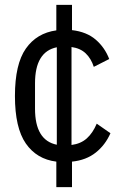

<svg xmlns="http://www.w3.org/2000/svg" viewBox="-20 -650 505 784"><path d="M210 114V10Q130 0 85.5 -64Q41 -128 41 -258Q41 -388 85.5 -451.5Q130 -515 210 -526V-630H274V-527Q334 -520 371 -488Q408 -456 426 -409L363 -377Q352 -411 330 -432Q308 -453 272 -458V-58Q310 -63 334.5 -85Q359 -107 375 -145L431 -106Q410 -58 371 -27Q332 4 274 10V114ZM123 -206Q123 -77 212 -59V-457Q123 -439 123 -310Z"/></svg>

Font: IBM Plex Sans Condensed
Style: Regular
Weight: 400
Width: 3
Designer: Mike Abbink, Paul van der Laan, Pieter van Rosmalen
Foundry: Bold Monday
Version: Version 1.1